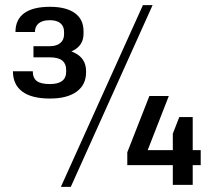

<svg xmlns="http://www.w3.org/2000/svg" viewBox="-20 -728 841 756"><path d="M176.6 -340Q104.4 -340 67.6 -367.5Q30.9 -395.1 30.9 -447.4H109.1Q109.1 -420.9 124.9 -409Q140.8 -397 176.6 -397Q240.6 -397 240.6 -446V-450.8Q240.6 -477.2 224.9 -489.7Q209.2 -502.2 176.6 -502.2H111.8L111.7 -546.2H176.4Q202.4 -546.2 217.3 -558.5Q232.2 -570.8 232.2 -592.6V-602.7Q232.2 -624.7 217.7 -636.6Q203.3 -648.5 176.4 -648.5Q147.4 -648.5 132.5 -636.3Q117.6 -624.1 117.6 -602H40.9Q40.9 -651.2 75.4 -676.2Q110 -701.2 176.6 -701.2Q240.3 -701.2 274.6 -676.5Q308.9 -651.8 308.9 -605.5V-595.4Q308.9 -555.8 278 -534.8Q247.1 -513.8 196.7 -513.8V-535.3Q252.9 -535.3 285.9 -513Q318.9 -490.7 318.9 -447.5V-443.3Q318.9 -394.2 281.7 -367.1Q244.5 -340 176.6 -340ZM542.8 -707.9H580.9L258.7 7.9H219.7ZM481.2 -128.3 568.2 -350H644.7L545.6 -96.1L513.1 -136.8H770.3V-77.7H481.2ZM660.5 -201.7 685.9 -267H738.8V0H660.5Z"/></svg>

Font: Pathway Extreme 8pt Thin
Style: Regular
Weight: 100
Version: Version 1.001;gftools[0.9.26]